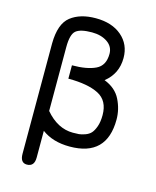

<svg xmlns="http://www.w3.org/2000/svg" viewBox="-115 -699 747 922"><g transform="rotate(15 259.0 -238.5)"><path d="M144.5 -34.2C181 -6.8 227.2 6.8 283.2 6.8C406.2 6.8 467.8 -54.4 467.8 -176.8C467.8 -210.6 460 -243.3 444.3 -274.9C428.7 -306.5 401.7 -329.8 363.3 -344.7C403.6 -376.6 423.8 -418.6 423.8 -470.7C423.8 -515.6 407.7 -551.9 375.5 -579.6C343.3 -607.3 300.1 -621.1 246.1 -621.1C194.7 -621.1 153.3 -608.9 122.1 -584.5C90.8 -560.1 74.9 -515.3 74.2 -450.2V98.6C74.2 128.6 85.3 143.6 107.4 143.6C132.2 143.6 144.5 128.6 144.5 98.6ZM144.5 -450.2C144.5 -493.2 152 -520.7 167 -532.7C182 -544.8 208.3 -550.8 246.1 -550.8C276.7 -550.8 302.2 -543.8 322.8 -529.8C343.3 -515.8 353.5 -496.7 353.5 -472.7C353.5 -433.6 339.2 -407.2 310.5 -393.6C281.9 -379.9 242.8 -373 193.4 -373V-306.6C258.5 -306.6 308.8 -297.5 344.2 -279.3C379.7 -261.1 397.5 -227.9 397.5 -179.7C397.5 -157.6 394.7 -138.7 389.2 -123C383.6 -107.4 377.3 -95.7 370.1 -87.9C363 -80.1 353.4 -74.1 341.3 -69.8C329.3 -65.6 319.3 -63.2 311.5 -62.5C303.7 -61.8 293.6 -61.5 281.2 -61.5C230.5 -61.5 184.9 -85.3 144.5 -132.8Z"/></g></svg>

Font: Jura
Style: DemiBold
Weight: 600
Version: Version 2.5.1